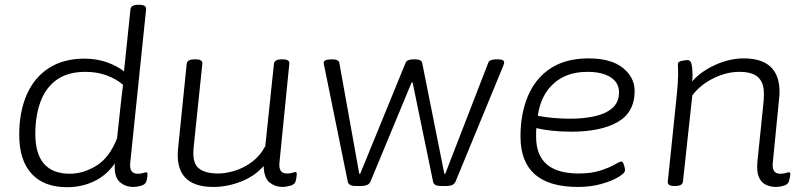

<svg xmlns="http://www.w3.org/2000/svg" viewBox="-20 -772 3345 799"><path d="M259 7Q163 7 111.5 -49Q60 -105 60 -211Q60 -306 91 -377.5Q122 -449 183 -488.5Q244 -528 332 -528Q381 -528 424 -513Q467 -498 496 -475L523 -734Q526 -752 554 -752H560Q590 -752 588 -733L522 -95Q517 -49 553 -49Q567 -49 575.5 -52Q584 -55 589 -55Q594 -55 594 -48Q594 -45 593 -36Q592 -27 589 -17Q585 -4 567 1Q549 6 536 6Q500 6 477 -16Q454 -38 458 -92Q423 -42 371.5 -17.5Q320 7 259 7ZM271 -49Q326 -49 380.5 -82Q435 -115 467 -196L485 -361Q488 -391 492 -419Q465 -443 424.5 -458Q384 -473 336 -473Q262 -473 216 -440Q170 -407 148.5 -348.5Q127 -290 127 -215Q127 -49 271 -49Z M868 6Q705 6 721 -154L757 -507Q759 -525 789 -525H794Q824 -525 822 -507L786 -160Q779 -97 805 -73.5Q831 -50 888 -50Q919 -50 957 -61.5Q995 -73 1029 -98.5Q1063 -124 1084 -164L1120 -507Q1123 -525 1152 -525H1156Q1186 -525 1184 -507L1143 -96Q1138 -50 1174 -50Q1188 -50 1196.5 -53Q1205 -56 1209 -56Q1215 -56 1215 -48Q1215 -45 1214 -36.5Q1213 -28 1210 -17Q1206 -4 1187.5 1Q1169 6 1157 6Q1126 6 1102.5 -12Q1079 -30 1077 -81Q1039 -38 982 -16Q925 6 868 6Z M1459 2Q1431 2 1427 -17L1330 -494Q1329 -498 1328 -503Q1327 -508 1327 -511Q1327 -525 1361 -525H1364Q1389 -525 1392 -511L1475 -49H1479L1668 -511Q1672 -519 1680.5 -522Q1689 -525 1701 -525H1708Q1734 -525 1737 -510L1829 -49H1833L2012 -511Q2015 -519 2024 -522Q2033 -525 2045 -525H2052Q2078 -525 2078 -512Q2078 -508 2076 -503.5Q2074 -499 2073 -495L1876 -17Q1871 -6 1861.5 -2Q1852 2 1839 2H1815Q1801 2 1792.5 -2Q1784 -6 1782 -17L1697 -429H1693L1522 -17Q1517 -6 1507 -2Q1497 2 1484 2Z M2385 6Q2146 6 2146 -204Q2146 -299 2177 -372.5Q2208 -446 2271 -487.5Q2334 -529 2429 -529Q2523 -529 2572 -489.5Q2621 -450 2621 -393Q2621 -305 2551 -264.5Q2481 -224 2357 -224Q2315 -224 2277.5 -228Q2240 -232 2212 -239Q2211 -230 2211 -221.5Q2211 -213 2211 -203Q2211 -50 2388 -50Q2441 -50 2479 -62.5Q2517 -75 2538.5 -87.5Q2560 -100 2565 -100Q2572 -100 2576.5 -86Q2581 -72 2581 -63Q2581 -52 2554 -35.5Q2527 -19 2482.5 -6.5Q2438 6 2385 6ZM2352 -278Q2408 -278 2454 -288Q2500 -298 2528 -322Q2556 -346 2556 -388Q2556 -428 2521 -450.5Q2486 -473 2424 -473Q2338 -473 2284 -424.5Q2230 -376 2218 -290Q2244 -285 2279.5 -281.5Q2315 -278 2352 -278Z M3211 6Q3187 6 3167.5 -3Q3148 -12 3138 -35Q3128 -58 3132 -100L3158 -353Q3159 -369 3159 -382Q3159 -428 3135 -450.5Q3111 -473 3057 -473Q3003 -473 2948.5 -446Q2894 -419 2861 -375L2822 -16Q2820 2 2790 2H2786Q2757 2 2759 -16L2796 -373Q2799 -401 2800.5 -424.5Q2802 -448 2802 -462Q2802 -479 2801.5 -489Q2801 -499 2801 -505Q2801 -515 2816 -518.5Q2831 -522 2842 -522Q2854 -522 2858 -504.5Q2862 -487 2862 -460Q2862 -447 2860 -433Q2897 -475 2956.5 -502Q3016 -529 3075 -529Q3224 -529 3224 -389Q3224 -375 3222 -360L3196 -95Q3191 -49 3227 -49Q3241 -49 3249.5 -52Q3258 -55 3263 -55Q3269 -55 3269 -48Q3269 -45 3267.5 -36Q3266 -27 3263 -17Q3259 -4 3241 1Q3223 6 3211 6Z"/></svg>

Font: Asap Semi Expanded Semi Expanded Light
Style: Italic
Weight: 300
Width: 6
Italic angle: -6°
Designer: Pablo Cosgaya
Foundry: Omnibus-Type
Version: Version 3.001; ttfautohint (v1.8.4.7-5d5b)